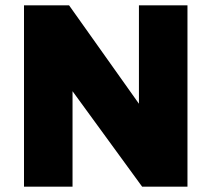

<svg xmlns="http://www.w3.org/2000/svg" viewBox="-20 -700 793 720"><path d="M70 0V-680H239L501 -311V-680H683V0H513L252 -358V0Z"/></svg>

Font: Palanquin Dark
Style: Bold
Weight: 700
Designer: Pria Ravichandran
Version: Version 1.000